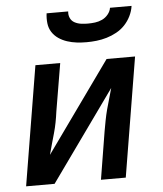

<svg xmlns="http://www.w3.org/2000/svg" viewBox="-53 -786 706 833"><g transform="rotate(-5 300.0 -370.0)"><path d="M27 0 113 -520H221L186 -312Q183 -289 178.5 -265.5Q174 -242 167.5 -219Q161 -196 154.5 -173Q148 -150 142 -127L423 -520H547L461 0H353L387 -208Q391 -231 395.5 -254.5Q400 -278 406 -301Q412 -324 419 -347Q426 -370 432 -393L151 0ZM343 -600Q321 -600 300 -602.5Q279 -605 259 -611.5Q239 -618 222 -629.5Q205 -641 194 -658Q183 -675 180.5 -696.5Q178 -718 181 -740H275Q273 -725 279 -711.5Q285 -698 298 -691Q311 -684 326 -682Q341 -680 356 -680Q371 -680 387 -682Q403 -684 418 -691Q433 -698 444 -711.5Q455 -725 457 -740H551Q548 -718 537.5 -696.5Q527 -675 511 -658Q495 -641 474 -629.5Q453 -618 431 -611.5Q409 -605 387 -602.5Q365 -600 343 -600Z"/></g></svg>

Font: Iosevka SmBd Ex Obl
Style: Regular
Weight: 600
Width: 7
Italic angle: -9°
Monospace: yes
Designer: Belleve Invis
Foundry: Belleve Invis
Version: Version 32.5.0; ttfautohint (v1.8.4)